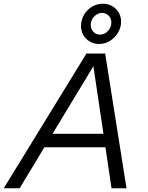

<svg xmlns="http://www.w3.org/2000/svg" viewBox="-43 -1006 791 1026"><path d="M-23 0 419 -720H497L62 0ZM553 0 446 -720H519L633 0ZM181 -291H557L541 -219H165ZM487 -771Q446 -771 418 -798.5Q390 -826 390 -867Q390 -900 406 -927Q422 -954 448.5 -970Q475 -986 506 -986Q548 -986 576 -958.5Q604 -931 604 -890Q604 -859 587.5 -831.5Q571 -804 544.5 -787.5Q518 -771 487 -771ZM491 -821Q516 -821 534 -840.5Q552 -860 552 -886Q552 -908 537.5 -922.5Q523 -937 502 -937Q479 -937 460.5 -918Q442 -899 442 -873Q442 -851 456 -836Q470 -821 491 -821Z"/></svg>

Font: Instrument Sans
Style: Italic
Weight: 400
Italic angle: -13°
Designer: Rodrigo Fuenzalida
Foundry: fragTYPE
Version: Version 1.000;gftools[0.9.28]